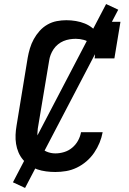

<svg xmlns="http://www.w3.org/2000/svg" viewBox="-20 -843 640 950"><path d="M254 8Q231 8 208 5Q185 2 164.5 -5Q144 -12 126 -24Q108 -36 94 -52.5Q80 -69 71.5 -89Q63 -109 59.5 -131Q56 -153 57 -176Q58 -199 62 -222L117 -557Q121 -580 128 -603.5Q135 -627 147 -649Q159 -671 176 -690Q193 -709 215 -721.5Q237 -734 261 -738.5Q285 -743 308 -743Q332 -743 355.5 -739Q379 -735 400 -726.5Q421 -718 438.5 -703.5Q456 -689 468 -670L478 -735H576L546 -554H448Q452 -574 447.5 -594Q443 -614 429 -627Q415 -640 395 -645.5Q375 -651 355 -651Q340 -651 324.5 -648.5Q309 -646 294.5 -640Q280 -634 267 -623.5Q254 -613 245 -599.5Q236 -586 230.5 -571.5Q225 -557 223 -542L167 -207Q164 -184 165.5 -161Q167 -138 178 -120Q189 -102 210 -93Q231 -84 254 -84Q275 -84 297 -90.5Q319 -97 337 -112Q355 -127 366 -147Q377 -167 381 -189H488Q483 -162 472.5 -136.5Q462 -111 446 -87.5Q430 -64 408 -45Q386 -26 360 -13.5Q334 -1 307 3.5Q280 8 254 8ZM104 87 44 59 505 -823 565 -795Z"/></svg>

Font: Iosevka Curly Slab SmBdExObl
Style: Regular
Weight: 600
Width: 7
Italic angle: -9°
Monospace: yes
Designer: Belleve Invis
Foundry: Belleve Invis
Version: Version 11.1.0; ttfautohint (v1.8.3)